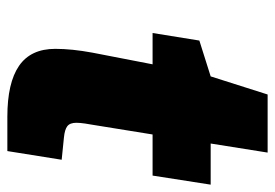

<svg xmlns="http://www.w3.org/2000/svg" viewBox="-130 -600 730 509"><g transform="rotate(90 234.5 -345.0)"><path d="M109 -127Q109 -171 119 -225L150 -385H67L87 -509L182 -539L230 -690H384L360 -539H469L445 -385H336L310 -224Q309 -220 307 -206Q305 -192 305 -183Q305 -166 314 -159Q323 -152 344 -150L403 -144L380 0H289Q199 0 154 -31Q109 -62 109 -127Z"/></g></svg>

Font: Exo Black
Style: Italic
Weight: 900
Italic angle: -9°
Designer: Natanael Gama
Foundry: Natanael Gama
Version: Version 1.500; ttfautohint (v1.6)